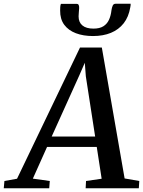

<svg xmlns="http://www.w3.org/2000/svg" viewBox="-88 -1000 761 1020"><path d="M-68 0 -64.5 -38.5 2.5 -50.5 337 -747.5H453L574 -52L652 -38.5L649.5 0H367L369 -38.5L452 -50.5L426 -219.5H162L86.5 -51L176.5 -38.5L173.5 0ZM186.5 -274.5H417.5L368 -594.5L362.5 -666.5L334 -601ZM319 -979.5Q327.5 -979.5 330.2 -973Q333 -966.5 332.5 -956.5Q332 -947 330.8 -934.8Q329.5 -922.5 329.5 -913Q329.5 -881.5 349.8 -864.8Q370 -848 408.5 -848Q441.5 -848 461.2 -860.5Q481 -873 491 -895Q501 -917 504 -944.5Q506 -959 510.5 -969.5Q515 -980 525.5 -980H606Q606 -976 605.8 -971.5Q605.5 -967 604 -960.5Q595.5 -910 569 -876.2Q542.5 -842.5 501.2 -825.5Q460 -808.5 406 -808.5Q354.5 -808.5 315 -823.5Q275.5 -838.5 253.2 -868.5Q231 -898.5 231.5 -944.5Q231.5 -953.5 232 -962.2Q232.5 -971 235.5 -979.5Z"/></svg>

Font: Merriweather 36pt Medium
Style: Italic
Weight: 500
Italic angle: -7.8°
Version: Version 2.101